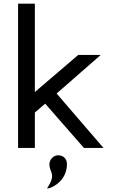

<svg xmlns="http://www.w3.org/2000/svg" viewBox="-20 -802 610 1041"><path d="M78 0H169V-192L225 -240L435 0H541L287 -295L526 -504H404L169 -303V-782H78ZM235 219H242C255 219 343 183 343 88C343 58 323 40 295 40C268 40 248 65 248 88C248 137 288 140 235 219Z"/></svg>

Font: Hibana 45 SubMedium
Style: Regular
Weight: 500
Width: 6
Designer: pygmalion
Foundry: ybstudio
Version: Version 2021.007;FEAKit 1.0